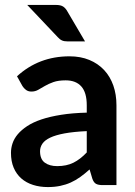

<svg xmlns="http://www.w3.org/2000/svg" viewBox="-20 -751 548 779"><path d="M332 -219Q278.5 -216.5 242 -209.8Q205.5 -203 183.5 -192.5Q161.5 -182 152 -168Q142.5 -154 142.5 -137.5Q142.5 -105 161.8 -91Q181 -77 212 -77Q250 -77 277.8 -90.8Q305.5 -104.5 332 -132.5ZM49 -441.5Q137.5 -522.5 262 -522.5Q307 -522.5 342.5 -507.8Q378 -493 402.5 -466.8Q427 -440.5 439.8 -404Q452.5 -367.5 452.5 -324V0H396.5Q379 0 369.5 -5.2Q360 -10.5 354.5 -26.5L343.5 -63.5Q324 -46 305.5 -32.8Q287 -19.5 267 -10.5Q247 -1.5 224.2 3.2Q201.5 8 174 8Q141.5 8 114 -0.8Q86.5 -9.5 66.5 -27Q46.5 -44.5 35.5 -70.5Q24.5 -96.5 24.5 -131Q24.5 -150.5 31 -169.8Q37.5 -189 52.2 -206.5Q67 -224 90.5 -239.5Q114 -255 148.2 -266.5Q182.5 -278 228 -285.2Q273.5 -292.5 332 -294V-324Q332 -375.5 310 -400.2Q288 -425 246.5 -425Q216.5 -425 196.8 -418Q177 -411 162 -402.2Q147 -393.5 134.8 -386.5Q122.5 -379.5 107.5 -379.5Q94.5 -379.5 85.5 -386.2Q76.5 -393 71 -402ZM206 -731Q226.5 -731 236.5 -724.2Q246.5 -717.5 253.5 -704.5L325 -583H254.5Q240.5 -583 231.8 -586.8Q223 -590.5 214 -600.5L90.5 -731Z"/></svg>

Font: Lato 2
Style: Bold
Weight: 700
Designer: Lukasz Dziedzic with Adam Twardoch and Botio Nikoltchev
Foundry: tyPoland Lukasz Dziedzic
Version: Version 2.015; 2015-08-06; http://www.latofonts.com/